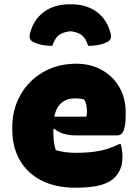

<svg xmlns="http://www.w3.org/2000/svg" viewBox="-20 -857 640 892"><path d="M307 -712Q273 -708 254 -694Q235 -680 223 -644Q194 -644 170 -649.5Q146 -655 129 -665Q113 -677 119 -701Q136 -766 184 -801.5Q232 -837 303 -837H311Q382 -837 430 -801.5Q478 -766 494 -701Q500 -677 484 -665Q448 -644 390 -644Q378 -680 359.5 -694Q341 -708 307 -712ZM335 -561Q401 -561 453 -532Q505 -503 534.5 -452Q564 -401 564 -334V-331Q564 -284 558 -262Q552 -240 543 -234Q534 -228 524 -228H332Q297 -228 271.5 -237Q246 -246 232 -259L228 -257V-240Q228 -218 230.5 -198Q233 -178 239 -160Q278 -147 333 -147Q393 -147 439.5 -155.5Q486 -164 535 -188H541Q545 -172 547 -158Q549 -144 549 -129Q549 -94 538 -69Q527 -44 506 -26Q481 -5 439 5Q397 15 331 15Q238 15 172.5 -18.5Q107 -52 72 -113Q37 -174 37 -255V-263Q37 -349 75 -416Q113 -483 180.5 -522Q248 -561 335 -561ZM329 -400Q250 -400 232 -315H381Q384 -324 384 -339Q384 -354 381 -369Q378 -384 370 -395Q354 -400 329 -400Z"/></svg>

Font: Recursive Sn Csl St Blk
Style: Regular
Weight: 900
Version: Version 1.079;hotconv 1.0.112;makeotfexe 2.5.65598; ttfautoh